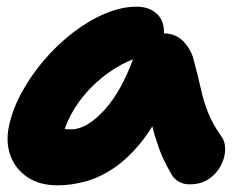

<svg xmlns="http://www.w3.org/2000/svg" viewBox="-20 -546 741 576"><path d="M153 10Q99 10 63 -14Q27 -38 12 -77.5Q-3 -117 6 -163Q16 -215 44.5 -267.5Q73 -320 113 -366.5Q153 -413 200 -449Q247 -485 296 -505.5Q345 -526 390 -526Q432 -526 456 -499Q473 -478 472 -446Q509 -445 532 -420Q556 -393 562 -362Q574 -319 582 -282Q590 -245 603.5 -210Q617 -175 644 -137Q656 -121 655.5 -97Q655 -73 642.5 -49Q630 -25 606.5 -9Q583 7 549 7Q530 7 516.5 -1Q503 -9 495 -22Q481 -46 470 -69.5Q459 -93 451 -119Q443 -141 437 -167Q423 -144 408 -125Q367 -73 324 -43.5Q281 -14 237.5 -2Q194 10 153 10ZM379 -368Q343 -354 310 -331Q254 -292 216 -239Q188 -200 174 -159Q183 -158 194 -158Q241 -158 295 -218Q343 -271 379 -368Z"/></svg>

Font: Shantell Sans Light ExtraBold
Style: Italic
Weight: 800
Italic angle: -11°
Version: Version 1.008;[ac192a2d6]